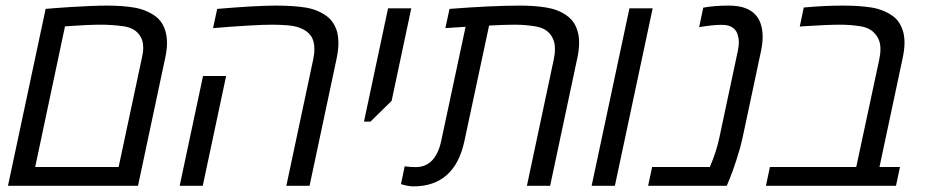

<svg xmlns="http://www.w3.org/2000/svg" viewBox="-20 -660 3291 682"><path d="M8.3 0 142.1 -628.4Q151.9 -629.4 176.8 -631.3Q201.7 -633.3 234.6 -635.3Q267.6 -637.2 300.8 -638.7Q334 -640.1 359.9 -640.1Q417 -640.1 458.3 -632.8Q499.5 -625.5 531.2 -603Q552.2 -587.9 562.7 -563.2Q573.2 -538.6 573.2 -508.3Q573.2 -483.4 566.9 -454.6L470.2 0ZM105 -66.9H401.4L484.4 -456.1Q488.8 -474.6 488.8 -490.7Q488.8 -519.5 473.1 -538.6Q455.1 -562 416 -567.1Q377 -572.3 337.4 -572.3Q291.5 -572.3 210.9 -566.4Z M997.1 0 1092.3 -447.8Q1096.7 -467.8 1096.7 -485.8Q1096.7 -515.6 1084 -533.2Q1071.3 -550.8 1046.4 -560.5Q1028.3 -567.9 1001 -570.1Q973.6 -572.3 946.8 -572.3Q915.5 -572.3 864 -569.3Q812.5 -566.4 736.8 -560.1L751.5 -628.4Q820.8 -634.3 873 -637.2Q925.3 -640.1 959.5 -640.1Q1022 -640.1 1064.7 -633.3Q1107.4 -626.5 1140.1 -603Q1155.3 -591.8 1164.3 -576.9Q1173.3 -562 1178.2 -544.4Q1182.1 -526.4 1182.1 -506.8Q1182.1 -481.4 1174.8 -447.8L1079.6 0ZM618.2 0 701.2 -390.1H783.2L700.2 0Z M1272.9 -228 1358.4 -630.4H1440.9L1371.1 -301.8L1295.9 -228Z M1448.2 2Q1430.7 2 1404.3 -5.9L1417.5 -69.3Q1436.5 -66.4 1456.5 -66.4Q1499.5 -66.4 1523.4 -100.6Q1539.6 -122.6 1547.4 -160.2L1633.8 -564.9Q1615.7 -564 1597.9 -562.5Q1580.1 -561 1562 -560.1L1576.7 -628.4Q1728 -640.1 1827.6 -640.1Q1878.4 -640.1 1920.4 -633.3Q1962.4 -626.5 1992.2 -605.5Q2016.1 -588.9 2026.6 -563.5Q2037.1 -538.1 2037.1 -509.8Q2037.1 -481.4 2029.8 -449.7L1934.1 0H1851.6L1946.8 -447.8Q1951.2 -467.8 1951.2 -485.8Q1951.2 -502.9 1946.8 -515.6Q1942.4 -528.3 1934.6 -538.1Q1917.5 -560.5 1881.3 -566.4Q1845.2 -572.3 1808.6 -572.3Q1789.1 -572.3 1766.1 -571.5Q1743.2 -570.8 1717.3 -569.3L1629.9 -160.2Q1595.7 2 1448.2 2Z M2081.5 0 2215.8 -630.4H2298.3L2164.1 0Z M2282.2 0 2296.4 -66.9H2501.5Q2524.9 -121.6 2535.2 -170.9L2601.1 -480.5Q2604.5 -497.1 2604.5 -509.8Q2604.5 -522.9 2601.6 -531.2Q2598.6 -549.3 2584.5 -560.5Q2570.3 -571.8 2543.5 -571.8Q2511.7 -571.8 2463.4 -563.5L2478 -632.8Q2516.6 -640.1 2567.4 -640.1Q2604.5 -640.1 2627.7 -631.1Q2650.9 -622.1 2664.1 -606.9Q2677.7 -591.8 2683.3 -571.5Q2689 -551.3 2689 -529.3Q2689 -507.3 2683.6 -480.5L2617.7 -170.9Q2609.9 -134.8 2595.9 -92Q2582 -49.3 2571.8 -24.9L2561.5 0Z M2700.7 0 2714.8 -66.9H3021.5L3103 -447.8Q3107.4 -467.8 3107.4 -485.8Q3107.4 -503.9 3102.3 -516.8Q3097.2 -529.8 3088.4 -539.6Q3071.3 -561 3036.1 -566.7Q3001 -572.3 2964.4 -572.3Q2940.4 -572.3 2906.5 -570.8Q2872.6 -569.3 2828.1 -566.4L2820.8 -565.4L2835 -633.3Q2907.2 -640.1 2973.6 -640.1Q3033.7 -640.1 3075.7 -633.3Q3117.7 -626.5 3150.9 -603.5Q3165.5 -592.8 3174.6 -578.1Q3183.6 -563.5 3188.5 -545.9Q3192.9 -527.8 3192.9 -508.3Q3192.9 -482.9 3185.5 -449.7L3104 -66.9H3176.8L3162.6 0Z"/></svg>

Font: Open Sans
Style: Italic
Weight: 400
Italic angle: -12°
Designer: Monotype Design Team
Foundry: Monotype Imaging Inc.
Version: Version 3.000; ttfautohint (v1.8.4)